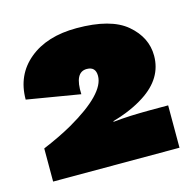

<svg xmlns="http://www.w3.org/2000/svg" viewBox="-70 -806 549 543"><g transform="rotate(-15 205.0 -534.0)"><path d="M22 -333V-430Q72 -451 109 -472Q222 -537 222 -589Q222 -616 196 -616Q160 -616 163 -551L7 -577Q7 -649 59 -692Q111 -735 198 -735Q298 -735 344 -696Q390 -657 390 -603Q390 -537 325 -495Q287 -470 231 -454V-452Q276 -457 341 -457H392V-333Z"/></g></svg>

Font: Elaine Sans Black
Style: Regular
Weight: 900
Designer: Wei Huang
Foundry: Wei Huang
Version: Version 2.001;December 24, 2019;FontCreator 12.0.0.2547 64-b